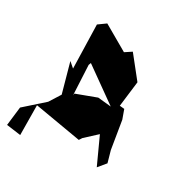

<svg xmlns="http://www.w3.org/2000/svg" viewBox="-186 -883 1096 1134"><g transform="rotate(30 362.0 -316.0)"><path d="M511 -142 593 37 636 -15 614 -93 583 -282 561 -343 529 -346 550 -518 436 -661 392 -632 222 -730 172 -694 180 -398 144 -429 199 -231 151 -155 24 -42 9 85 106 98 104 -104 420 -50 433 -70ZM259 -262 249 -463 255 -479 485 -315 395 -324 261 -274Z"/></g></svg>

Font: Asimov Silicon
Style: Regular
Weight: 400
Designer: Google
Version: Version 2.000980; 2014